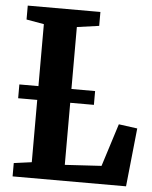

<svg xmlns="http://www.w3.org/2000/svg" viewBox="-53 -787 659 832"><g transform="rotate(5 276.5 -371.5)"><path d="M33 0V-58L110.5 -68.5V-669L34 -682.5V-743H350V-682.5L254 -669V-69.5L413 -79L472 -265L553 -254L526.5 0ZM357 -399.5V-339.5H27.5V-399.5Z"/></g></svg>

Font: Merriweather 24pt SemiCondensed
Style: Bold
Weight: 700
Width: 4
Designer: Eben Sorkin
Foundry: Eben Sorkin
Version: Version 2.100